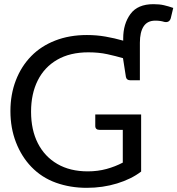

<svg xmlns="http://www.w3.org/2000/svg" viewBox="-20 -893 851 921"><path d="M396 8Q317 8 248.5 -16.5Q180 -41 130 -93Q83 -142 56.5 -210.5Q30 -279 30 -360Q30 -440 56 -507.5Q82 -575 130 -624Q177 -672 245 -698.5Q313 -725 397 -725Q443 -725 486 -717.5Q529 -710 571 -698V-699V-709Q571 -778 605.5 -825.5Q640 -873 716 -873Q745 -873 766.5 -868Q788 -863 811 -855L799 -805Q792 -783 768 -788Q749 -794 725 -794Q687 -794 669 -766.5Q651 -739 651 -688V-508H605Q587 -508 584 -524L570 -614Q536 -624 495 -633Q454 -642 404 -642Q316 -642 254.5 -606.5Q193 -571 161 -507Q129 -443 129 -357Q129 -270 161.5 -206Q194 -142 255 -106.5Q316 -71 401 -71Q449 -71 491 -82.5Q533 -94 569 -113V-270H458Q437 -270 437 -289V-344H657V-70Q610 -34 541.5 -13Q473 8 396 8Z"/></svg>

Font: Aleo
Style: Regular
Weight: 400
Designer: Alessio Laiso
Foundry: Alessio Laiso
Version: Version 2.001; ttfautohint (v1.8.4.7-5d5b);gftools[0.9.29]